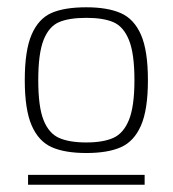

<svg xmlns="http://www.w3.org/2000/svg" viewBox="-20 -776 474 527"><path d="M386 -556Q386 -475 367 -431.5Q348 -388 312 -372Q276 -356 217 -356Q158 -356 122 -372Q86 -388 67 -431.5Q48 -475 48 -556Q48 -638 67 -681.5Q86 -725 121.5 -740.5Q157 -756 217 -756Q275 -756 311.5 -740Q348 -724 367 -680.5Q386 -637 386 -556ZM349 -556Q349 -629 334 -666Q319 -703 291.5 -715Q264 -727 217 -727Q169 -727 141.5 -715Q114 -703 99.5 -666Q85 -629 85 -556Q85 -483 99.5 -446.5Q114 -410 142 -397.5Q170 -385 217 -385Q263 -385 291 -397.5Q319 -410 334 -447Q349 -484 349 -556ZM57 -296H377V-269H57Z"/></svg>

Font: Exo ExtraLight
Style: Regular
Weight: 275
Designer: Natanael Gama
Foundry: Natanael Gama
Version: Version 1.500; ttfautohint (v1.6)